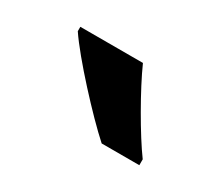

<svg xmlns="http://www.w3.org/2000/svg" viewBox="-48 -856 388 340"><g transform="rotate(30 146.5 -686.0)"><path d="M168 -766H40V-757C66 -718 139 -639 176 -606H253V-618C228 -652 187 -723 168 -766Z"/></g></svg>

Font: Noto Sans Gujarati ExtraCondensed SemiBold
Style: Regular
Weight: 600
Width: 2
Designer: Jelle Bosma - Monotype Design Team, Universal Thirst
Foundry: Monotype Imaging Inc.
Version: Version 2.106